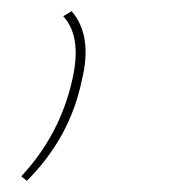

<svg xmlns="http://www.w3.org/2000/svg" viewBox="-20 -135 309 343"><path d="M28 188 18 180Q87 106 109 8Q127 -69 93 -106L108 -115Q146 -71 126 9Q105 111 28 188Z"/></svg>

Font: EauTestInfant Thin
Style: Italic
Weight: 250
Italic angle: -12°
Designer: Christian Thalmann (Catharsis Fonts)
Version: Version 0.001;PS 000.001;hotconv 1.0.88;makeotf.lib2.5.64775